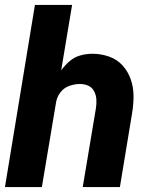

<svg xmlns="http://www.w3.org/2000/svg" viewBox="-20 -755 616 775"><path d="M0 0H149L206 -340Q209 -362 223 -381Q237 -400 259 -408Q281 -416 303 -416Q321 -416 336.5 -409Q352 -402 360 -386.5Q368 -371 369 -353Q370 -335 367 -317L314 0H464L513 -297Q519 -332 519 -367Q519 -402 508 -434Q497 -466 475 -490.5Q453 -515 420.5 -526.5Q388 -538 353 -538Q329 -538 305 -531.5Q281 -525 261.5 -508.5Q242 -492 227 -471L271 -735H121Z"/></svg>

Font: Iosevka Sparkle Heavy
Style: Italic
Weight: 900
Italic angle: -9°
Designer: Belleve Invis
Foundry: Belleve Invis
Version: Version 4.5.0; ttfautohint (v1.8.3)